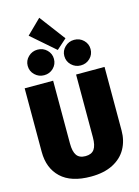

<svg xmlns="http://www.w3.org/2000/svg" viewBox="-164 -1234 973 1342"><g transform="rotate(-15 322.0 -563.0)"><path d="M611 -236Q611 -163 579 -105Q547 -47 482 -13.5Q417 20 322 20Q179 20 106 -49Q33 -118 33 -236V-696H239V-242Q239 -183 258.5 -155.5Q278 -128 322 -128Q366 -128 385.5 -155.5Q405 -183 405 -242V-696H611ZM259 -1146 399 -960 326 -895 155 -1044ZM284 -842Q284 -803 256.5 -776Q229 -749 189 -749Q150 -749 122 -776Q94 -803 94 -842Q94 -880 122 -907Q150 -934 189 -934Q229 -934 256.5 -907Q284 -880 284 -842ZM549 -842Q549 -803 521.5 -776Q494 -749 454 -749Q415 -749 387 -776Q359 -803 359 -842Q359 -880 387 -907Q415 -934 454 -934Q494 -934 521.5 -907Q549 -880 549 -842Z"/></g></svg>

Font: Fira Sans Black
Style: Regular
Weight: 900
Designer: Carrois Corporate & Edenspiekermann AG
Foundry: Carrois Corporate GbR & Edenspiekermann AG
Version: Version 4.203